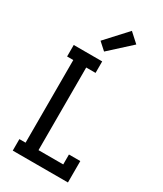

<svg xmlns="http://www.w3.org/2000/svg" viewBox="-240 -1070 980 1157"><g transform="rotate(30 250.0 -492.0)"><path d="M57 0V-80H100V-655H57V-735H255V-655H190V-80H362V-149H441V0ZM235 -792 184 -838 318 -984 382 -926Z"/></g></svg>

Font: Iosevka Slab Medium
Style: Regular
Weight: 500
Monospace: yes
Designer: Belleve Invis
Foundry: Belleve Invis
Version: Version 11.1.1; ttfautohint (v1.8.3)